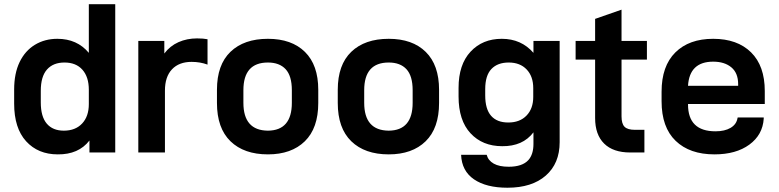

<svg xmlns="http://www.w3.org/2000/svg" viewBox="-20 -710 3625 894"><path d="M45.9 -227.5V-293Q45.9 -368.2 71.3 -420.9Q96.7 -473.6 142.6 -501.5Q188.5 -529.3 247.1 -529.3Q338.9 -529.3 393.6 -463.9V-690.4H516.6V0H396.5V-55.7Q345.7 9.8 249 8.8Q157.2 8.8 101.6 -52.2Q45.9 -113.3 45.9 -227.5ZM393.6 -225.6V-292Q393.6 -351.6 363.8 -385.3Q334 -418.9 280.3 -418.9Q227.5 -418.9 198.7 -386.2Q169.9 -353.5 169.9 -287.1V-233.4Q169.9 -167 197.8 -134.3Q225.6 -101.6 277.3 -101.6Q331.1 -101.6 362.3 -134.8Q393.6 -168 393.6 -225.6Z M624 -519.5H745.1V-460.9Q771.5 -496.1 811 -513.7Q850.6 -531.2 897.5 -531.2Q926.8 -531.2 946.3 -527.3V-409.2Q912.1 -421.9 872.1 -421.9Q813.5 -421.9 780.8 -387.2Q748 -352.5 748 -288.1V0H624Z M990.2 -230.5V-292Q990.2 -408.2 1053.2 -468.8Q1116.2 -529.3 1227.5 -529.3Q1337.9 -529.3 1399.9 -468.3Q1461.9 -407.2 1461.9 -292V-230.5Q1461.9 -113.3 1399.4 -52.2Q1336.9 8.8 1227.5 8.8Q1116.2 8.8 1053.2 -52.2Q990.2 -113.3 990.2 -230.5ZM1338.9 -231.4V-290Q1338.9 -356.4 1310.1 -387.7Q1281.2 -418.9 1227.5 -418.9Q1113.3 -418.9 1113.3 -290V-231.4Q1113.3 -102.5 1227.5 -101.6Q1338.9 -102.5 1338.9 -231.4Z M1552.7 -230.5V-292Q1552.7 -408.2 1615.7 -468.8Q1678.7 -529.3 1790 -529.3Q1900.4 -529.3 1962.4 -468.3Q2024.4 -407.2 2024.4 -292V-230.5Q2024.4 -113.3 1961.9 -52.2Q1899.4 8.8 1790 8.8Q1678.7 8.8 1615.7 -52.2Q1552.7 -113.3 1552.7 -230.5ZM1901.4 -231.4V-290Q1901.4 -356.4 1872.6 -387.7Q1843.8 -418.9 1790 -418.9Q1675.8 -418.9 1675.8 -290V-231.4Q1675.8 -102.5 1790 -101.6Q1901.4 -102.5 1901.4 -231.4Z M2127 10.7H2246.1Q2252.9 37.1 2278.8 51.8Q2304.7 66.4 2348.6 66.4Q2412.1 66.4 2440.4 35.2Q2463.9 8.8 2463.9 -40V-93.8Q2414.1 -28.3 2318.4 -29.3Q2226.6 -29.3 2170.9 -89.4Q2115.2 -149.4 2115.2 -260.7V-300.8Q2115.2 -409.2 2170.9 -469.2Q2226.6 -529.3 2316.4 -529.3Q2407.2 -529.3 2463.9 -463.9V-519.5H2585.9V-47.9Q2585.9 50.8 2521.5 107.4Q2457 164.1 2342.8 164.1Q2244.1 164.1 2187 125Q2129.9 85.9 2127 10.7ZM2462.9 -258.8V-299.8Q2462.9 -354.5 2432.1 -386.7Q2401.4 -418.9 2348.6 -418.9Q2296.9 -418.9 2268.1 -388.7Q2239.3 -358.4 2239.3 -294.9V-265.6Q2239.3 -202.1 2266.6 -170.9Q2293.9 -139.6 2346.7 -139.6Q2400.4 -139.6 2431.6 -171.9Q2462.9 -204.1 2462.9 -258.8Z M2874 -432.6V-168Q2874 -133.8 2888.2 -119.6Q2902.3 -105.5 2936.5 -105.5H2980.5V0H2914.1Q2835 0 2793 -41.5Q2751 -83 2751 -160.2V-432.6H2660.2V-519.5H2751V-622.1L2874 -665V-519.5H2992.2V-432.6Z M3183.6 -225.6V-223.6Q3183.6 -98.6 3311.5 -98.6Q3354.5 -98.6 3381.8 -114.7Q3409.2 -130.9 3414.1 -160.2L3415 -163.1H3536.1V-157.2Q3531.2 -82 3469.2 -36.6Q3407.2 8.8 3306.6 8.8Q3191.4 8.8 3126 -54.2Q3060.5 -117.2 3060.5 -238.3V-283.2Q3060.5 -402.3 3124.5 -465.8Q3188.5 -529.3 3300.8 -529.3Q3413.1 -529.3 3477.1 -466.3Q3541 -403.3 3541 -286.1V-225.6ZM3183.6 -310.5H3417V-318.4Q3417 -370.1 3385.3 -396.5Q3353.5 -422.9 3300.8 -422.9Q3190.4 -422.9 3183.6 -310.5Z"/></svg>

Font: Dinish Expanded
Style: Bold
Weight: 700
Width: 7
Designer: Charles Nix
Foundry: Playbeing
Version: Version 2.005; ttfautohint (v1.8.3)